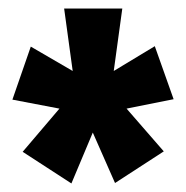

<svg xmlns="http://www.w3.org/2000/svg" viewBox="-20 -763 435 449"><path d="M386 -531 276 -509 363 -409 249 -335 197 -453 147 -334 33 -408 119 -509 9 -530 52 -654 150 -597 130 -743H266L246 -597L342 -655Z"/></svg>

Font: Fira Sans Extra Condensed ExtraBold
Style: Regular
Weight: 800
Width: 1
Designer: Carrois Corporate & Edenspiekermann AG
Foundry: Carrois Corporate GbR & Edenspiekermann AG
Version: Version 4.203